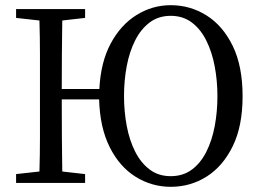

<svg xmlns="http://www.w3.org/2000/svg" viewBox="-20 -705 1001 740"><path d="M638 -26Q685 -26 719 -51Q753 -76 775 -119.5Q797 -163 807.5 -218.5Q818 -274 818 -334Q818 -394 807.5 -449.5Q797 -505 775 -549Q753 -593 719 -618.5Q685 -644 638 -644Q591 -644 557 -618.5Q523 -593 501 -549.5Q479 -506 468.5 -450.5Q458 -395 458 -335Q458 -275 468.5 -219.5Q479 -164 501 -120.5Q523 -77 557 -51.5Q591 -26 638 -26ZM638 15Q565 15 503 -23.5Q441 -62 403 -137.5Q365 -213 362 -322H218Q218 -244 218.5 -175Q219 -106 220 -44L308 -34V0H42V-34L132 -44Q134 -108 134 -176.5Q134 -245 134 -312V-359Q134 -425 134 -493.5Q134 -562 132 -626L42 -636V-670H308V-636L220 -626Q219 -562 218.5 -494.5Q218 -427 218 -362H363Q368 -465 406.5 -537Q445 -609 506 -647Q567 -685 638 -685Q713 -685 776 -645.5Q839 -606 877 -528Q915 -450 915 -334Q915 -219 877 -141.5Q839 -64 776.5 -24.5Q714 15 638 15Z"/></svg>

Font: Source Serif 4 Subhead
Style: Regular
Weight: 400
Designer: Frank Grießhammer
Foundry: Adobe Systems Incorporated
Version: Version 4.004;hotconv 1.0.117;makeotfexe 2.5.65602